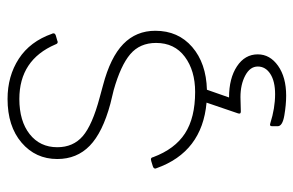

<svg xmlns="http://www.w3.org/2000/svg" viewBox="-158 -400 796 521"><g transform="rotate(-90 240.5 -139.0)"><path d="M387 -381Q383 -381 381 -387Q339 -485 233 -485Q173 -485 137.5 -457Q102 -429 102 -382Q102 -339 132 -313Q162 -287 237 -267L270 -258Q346 -238 382 -203Q418 -168 418 -116Q418 -54 374 -16Q330 22 258 24L237 84Q289 84 321.5 105.5Q354 127 354 162Q354 195 323 217Q292 239 242 239Q217 239 188 234Q159 229 159 216V201Q159 193 167 196Q208 209 246 209Q281 209 301 196Q321 183 321 162Q321 141 296.5 128Q272 115 238 115L199 116Q191 116 194 108L223 23Q89 11 45 -113L44 -116Q44 -121 51 -123L64 -127Q67 -128 69 -128Q74 -128 75 -122Q97 -63 139.5 -35.5Q182 -8 252 -8Q310 -8 347.5 -36Q385 -64 385 -114Q385 -158 354.5 -184Q324 -210 257 -229L220 -238Q142 -259 106 -294Q70 -329 70 -382Q70 -441 114.5 -479Q159 -517 233 -517Q295 -517 342 -486.5Q389 -456 410 -396Q411 -395 411 -392Q411 -388 405 -386L391 -382Q390 -381 387 -381Z"/></g></svg>

Font: LINE Seed JP_TTF Thin
Style: Regular
Weight: 250
Designer: LY Corporation & Fontrix & Fontworks
Version: Version 1.008